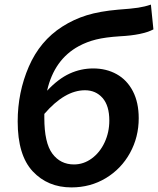

<svg xmlns="http://www.w3.org/2000/svg" viewBox="-20 -803 688 836"><path d="M57 -274Q57 -401 105.5 -513Q154 -625 251 -687Q301 -719 357.5 -736.5Q414 -754 495 -761Q552 -765 581.5 -769.5Q611 -774 637 -783L648 -675Q600 -650 502 -645Q439 -641 398.5 -631Q358 -621 323 -602Q216 -544 185 -408Q234 -460 283 -482.5Q332 -505 386 -505Q443 -505 488 -480Q533 -455 558.5 -406Q584 -357 584 -288Q584 -206 546 -137Q508 -68 441 -27.5Q374 13 291 13Q188 13 122.5 -57Q57 -127 57 -274ZM302 -87Q344 -87 379.5 -113Q415 -139 435.5 -183Q456 -227 456 -278Q456 -343 426.5 -376.5Q397 -410 350 -410Q262 -410 173 -307V-290Q173 -181 208 -134Q243 -87 302 -87Z"/></svg>

Font: Nebula Sans Semibold
Style: Regular
Weight: 600
Italic angle: -9°
Designer: Paul D. Hunt for Adobe (as Source Sans)
Foundry: Nebula Entertainment & Broadcasting LLC
Version: Version 1.010